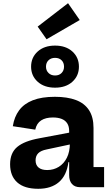

<svg xmlns="http://www.w3.org/2000/svg" viewBox="-20 -1168 695 1198"><path d="M480 0Q447 0 429.2 -19.8Q411.5 -39.5 411.5 -75.5V-194L422 -214L416 -274L411.5 -307.5V-351Q411.5 -379.5 399.5 -398.2Q387.5 -417 364.8 -426Q342 -435 310 -435Q265 -435 236.8 -416.8Q208.5 -398.5 200 -359L60 -380.5Q69 -439 99.5 -480Q130 -521 185 -542.5Q240 -564 322.5 -564Q400 -564 453.8 -543.8Q507.5 -523.5 535.5 -480.5Q563.5 -437.5 563.5 -369.5V-125.5H629.5V0ZM218.5 10Q132 10 87.5 -30Q43 -70 43 -143Q43 -214 87.5 -251.2Q132 -288.5 227 -305.5L439.5 -345.5V-271.5L271 -235.5Q235 -228.5 218.5 -211.8Q202 -195 202 -167.5Q202 -138 220.8 -122.5Q239.5 -107 274.5 -107Q314.5 -107 346.8 -127Q379 -147 397.5 -184.2Q416 -221.5 416 -274L441 -156.5H407Q396 -73 347.5 -31.5Q299 10 218.5 10ZM323.5 -621Q256 -621 215 -658Q174 -695 174 -752Q174 -809.5 215 -846.5Q256 -883.5 323.5 -883.5Q391 -883.5 431.8 -846.5Q472.5 -809.5 472.5 -752Q472.5 -695 431.8 -658Q391 -621 323.5 -621ZM323.5 -697Q349 -697 364.2 -712.5Q379.5 -728 379.5 -752Q379.5 -777 364.2 -792Q349 -807 323.5 -807Q298.5 -807 282.8 -792Q267 -777 267 -752Q267 -728 282.8 -712.5Q298.5 -697 323.5 -697ZM404.5 -1148 477.5 -1043 270.5 -923 215 -1002Z"/></svg>

Font: Hepta Slab
Style: Bold
Weight: 700
Designer: Michael LaGattuta
Foundry: Michael LaGattuta
Version: Version 1.100